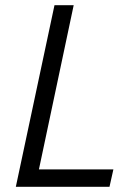

<svg xmlns="http://www.w3.org/2000/svg" viewBox="-20 -720 466 740"><path d="M41 0H402L417 -67H130L264 -700H190Z"/></svg>

Font: Advent Pro Medium
Style: Italic
Weight: 500
Italic angle: -12°
Version: Version 3.000